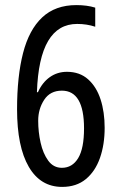

<svg xmlns="http://www.w3.org/2000/svg" viewBox="-20 -722 469 754"><path d="M47 -293Q47 -422 70.5 -513.5Q94 -605 145.5 -653.5Q197 -702 280 -702Q301 -702 319.5 -699.5Q338 -697 354 -692V-617Q321 -628 283 -628Q134 -628 125 -360H129Q146 -398 175.5 -419Q205 -440 243 -440Q293 -440 326 -410.5Q359 -381 375 -331.5Q391 -282 391 -220Q391 -154 372.5 -101.5Q354 -49 317 -18.5Q280 12 224 12Q139 12 93 -67Q47 -146 47 -293ZM223 -63Q264 -63 287 -101Q310 -139 310 -218Q310 -366 223 -366Q177 -366 153.5 -330Q130 -294 130 -248Q130 -204 139.5 -161.5Q149 -119 169.5 -91Q190 -63 223 -63Z"/></svg>

Font: Noto Sans Kannada ExtraCondensed
Style: Regular
Weight: 400
Width: 2
Designer: Jelle Bosma - Monotype Design Team
Foundry: Monotype Imaging Inc.
Version: Version 2.005; ttfautohint (v1.8.4.7-5d5b)